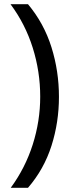

<svg xmlns="http://www.w3.org/2000/svg" viewBox="-20 -734 340 912"><path d="M260 -274Q260 -153 224.5 -41.5Q189 70 113 158H31Q100 64 135.5 -47.5Q171 -159 171 -275Q171 -394 135.5 -507Q100 -620 30 -714H113Q189 -623 224.5 -509.5Q260 -396 260 -274Z"/></svg>

Font: Noto Sans Khmer ExtraCondensed
Style: Regular
Weight: 400
Width: 2
Designer: Danh Hong and the Monotype Design Team
Foundry: Monotype Imaging Inc.
Version: Version 2.004; ttfautohint (v1.8.4.7-5d5b)